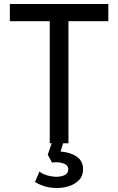

<svg xmlns="http://www.w3.org/2000/svg" viewBox="-20 -720 594 965"><path d="M230 0V-613.5H29.5V-700H524.5V-613.5H324V0ZM268 225Q234.5 225 206.2 216.8Q178 208.5 156 194.5L178.5 141.5Q190 153.5 215.8 161Q241.5 168.5 264.5 168.5Q286.5 168.5 304.8 160Q323 151.5 323 131.5Q323 109.5 297.5 101Q272 92.5 241.5 97L220 57.5L247 -20H303.5L284.5 41.5Q334.5 45.5 366 67.5Q397.5 89.5 397.5 130Q397.5 164.5 376.8 185.5Q356 206.5 325.8 215.8Q295.5 225 268 225Z"/></svg>

Font: Geologica Cursive Light
Style: Regular
Weight: 300
Designer: Sindre Bremnes, Frode Helland
Foundry: Monokrom Skriftforlag AS
Version: Version 1.010;gftools[0.9.28]